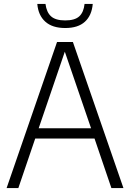

<svg xmlns="http://www.w3.org/2000/svg" viewBox="-20 -953 658 973"><path d="M13.5 0 269 -740H349.5L605.5 0H544.5L459 -251H158.5L73 0ZM176 -303H441.5L308.5 -691ZM310.5 -811Q245.5 -811 209.8 -843Q174 -875 169 -933H210.5Q216 -890.5 239 -870Q262 -849.5 310.5 -849.5Q359 -849.5 381.5 -870Q404 -890.5 408.5 -933H450Q445 -874.5 410.2 -842.8Q375.5 -811 310.5 -811Z"/></svg>

Font: Encode Sans SemiCondensed SemiCondensed Light
Style: Regular
Weight: 300
Width: 4
Designer: Multiple Designers
Foundry: Impallari Type
Version: Version 3.000; ttfautohint (v1.8.3) -l 8 -r 50 -G 200 -x 14 